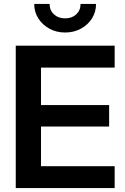

<svg xmlns="http://www.w3.org/2000/svg" viewBox="-20 -961 639 981"><path d="M60.5 0V-727.5H565.9V-615.7H189.5V-424.3H537.6V-314.5H189.5V-111.8H565.9V0ZM313 -794.9Q268.1 -794.9 232.4 -814.5Q196.8 -834 175.8 -866.9Q154.8 -899.9 154.8 -940.9H233.4Q233.4 -908.2 255.6 -887.7Q277.8 -867.2 313 -867.2Q347.7 -867.2 369.6 -887.7Q391.6 -908.2 391.6 -940.9H470.7Q470.7 -899.9 450 -866.9Q429.2 -834 393.3 -814.5Q357.4 -794.9 313 -794.9Z"/></svg>

Font: Inter Display SemiBold
Style: Regular
Weight: 600
Designer: Rasmus Andersson
Foundry: rsms
Version: Version 4.001;git-9221beed3